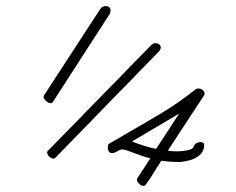

<svg xmlns="http://www.w3.org/2000/svg" viewBox="-20 -637 770 627"><path d="M152 -303Q148 -298 139.5 -301.5Q131 -305 125.5 -312.5Q120 -320 124 -326L307 -607Q314 -617 324 -617Q341 -617 341 -602Q341 -597 338 -591ZM160 -121Q155 -117 147 -121Q139 -125 135.5 -133Q132 -141 137 -146V-145L474 -490Q480 -496 488 -496Q495 -496 500 -492Q505 -488 505 -482Q505 -475 498 -468ZM448 -30Q440 -30 432 -39.5Q424 -49 429 -56L471 -120Q458 -123 446.5 -127Q435 -131 424 -135Q409 -141 397 -145Q385 -149 380 -149Q374 -149 364 -144H365Q354 -137 346 -137Q338 -137 335 -143Q332 -149 332 -155Q332 -164 335 -167L382 -194L400 -205Q443 -229 503 -265Q563 -301 616 -343Q620 -348 628 -348Q638 -348 644.5 -340.5Q651 -333 646 -325L528 -145Q533 -144 538.5 -143.5Q544 -143 550 -143Q567 -142 588.5 -145.5Q610 -149 613 -159Q616 -167 622 -170Q628 -173 634 -173Q647 -173 647 -162Q646 -142 631.5 -130Q617 -118 599 -113.5Q581 -109 567 -108Q552 -108 536.5 -109Q521 -110 507 -112Q494 -93 482 -73Q470 -53 456 -34Q453 -30 448 -30ZM490 -151 565 -266 411 -175Q434 -166 453.5 -160Q473 -154 490 -151Z"/></svg>

Font: Meow Script
Style: Regular
Weight: 400
Designer: Robert E. Leuschke
Foundry: Robert E. Leuschke
Version: Version 1.010; ttfautohint (v1.8.3)